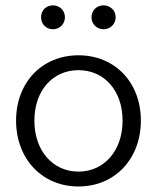

<svg xmlns="http://www.w3.org/2000/svg" viewBox="-20 -674 577 706"><path d="M130.9 -610.4C130.9 -585.9 149.4 -566.4 174.8 -566.4C199.2 -566.4 218.8 -585.9 218.8 -610.4C218.8 -635.7 199.2 -654.3 174.8 -654.3C149.4 -654.3 130.9 -635.7 130.9 -610.4ZM316.4 -610.4C316.4 -585.9 335.9 -566.4 360.4 -566.4C385.7 -566.4 405.3 -585.9 405.3 -610.4C405.3 -635.7 385.7 -654.3 360.4 -654.3C335.9 -654.3 316.4 -635.7 316.4 -610.4ZM268.6 11.7C402.3 11.7 498 -89.8 498 -230.5C498 -371.1 402.3 -470.7 268.6 -470.7C134.8 -470.7 39.1 -371.1 39.1 -230.5C39.1 -89.8 134.8 11.7 268.6 11.7ZM268.6 -43C173.8 -43 106.4 -120.1 106.4 -230.5C106.4 -340.8 173.8 -416 268.6 -416C363.3 -416 430.7 -340.8 430.7 -230.5C430.7 -120.1 363.3 -43 268.6 -43Z"/></svg>

Font: Ed Sans Neue Light
Style: Regular
Weight: 300
Designer: Stephen Hutchings
Version: Version 1.004;PS 001.004;hotconv 1.0.88;makeotf.lib2.5.64775